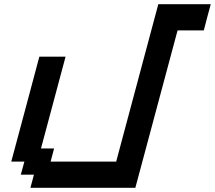

<svg xmlns="http://www.w3.org/2000/svg" viewBox="-20 -895 1024 915"><path d="M125 0H625L826.2 -750H951.2Q956.5 -770.5 967.5 -812.5Q978.5 -854.5 984.4 -875H734.4L533.7 -125H221.2L237.8 -187.5H175.3L292.5 -625H167.5Q145.5 -542 100.8 -375Q56.2 -208 33.7 -125H96.2L79.1 -62.5H141.6Z"/></svg>

Font: Faithful 32x
Style: Oblique
Weight: 400
Foundry: Faithful Resource Pack
Version: Version 1.0; January 27, 2023